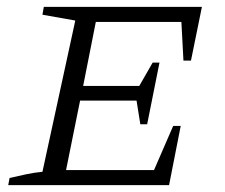

<svg xmlns="http://www.w3.org/2000/svg" viewBox="-20 -541 658 561"><path d="M4 0 8 -21Q34 -27 57.5 -32Q81 -37 104 -39L200 -481L104 -498L108 -521H570L538 -364H516L510 -477H260L223 -290H387L426 -358H446L410 -178H390L379 -247H214L173 -44H430L486 -173H508L474 0Z"/></svg>

Font: Piazzolla SC Light
Style: Italic
Weight: 300
Italic angle: -11.3°
Designer: Juan Pablo del Peral
Foundry: Huerta Tipografica
Version: Version 1.330